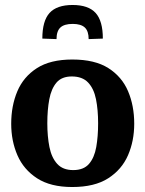

<svg xmlns="http://www.w3.org/2000/svg" viewBox="-20 -741 584 771"><path d="M271.5 -721Q335 -721 364 -689Q393 -657 393 -586L336 -584Q336 -616 320.6 -630.5Q305.1 -645 272 -645Q237.9 -645 222.5 -630.5Q207 -616 207 -584L150 -586Q150 -657 179 -689Q208 -721 271.5 -721ZM270 10Q183 10 129 -25Q75 -60 50 -117.5Q25 -175 25 -244Q25 -316 49.6 -374.3Q74.2 -432.6 128.1 -467.3Q182 -502 270.4 -502Q361 -502 415.3 -467.4Q469.6 -432.8 494.3 -374.6Q519 -316.4 519 -244.2Q519 -175 494 -117.5Q469 -60 414.4 -25Q359.9 10 270 10ZM274 -58Q316 -58 337.5 -83Q359 -108 366.5 -150.6Q374 -193.1 374 -246Q374 -300 365.5 -342.5Q357 -385 333.9 -409.5Q310.8 -434 268.3 -434Q228 -434 207 -409.5Q186 -385 178 -342.5Q170 -300 170 -246Q170 -193.1 178.5 -150.6Q187 -108 209.7 -83Q232.3 -58 274 -58Z"/></svg>

Font: Manuale
Style: Regular
Weight: 400
Designer: Eduardo Tunni / Pablo Cosgaya
Foundry: Eduardo Tunni / Pablo Cosgaya
Version: Version 1.002